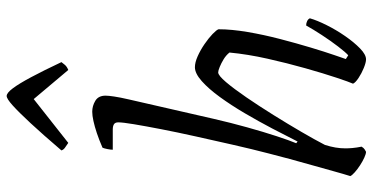

<svg xmlns="http://www.w3.org/2000/svg" viewBox="-284 -806 1090 561"><g transform="rotate(-90 260.5 -525.0)"><path d="M98 0Q92 0 81 -5Q70 -10 58.5 -17.5Q47 -25 38 -33Q29 -41 27 -46Q33 -65 41 -94Q49 -123 58.5 -156.5Q68 -190 77 -223Q86 -256 93 -284Q106 -334 118.5 -389Q131 -444 143 -498Q155 -552 164 -598.5Q173 -645 178.5 -678Q184 -711 184 -724Q184 -733 178.5 -736.5Q173 -740 163 -740H104Q104 -746 106 -756Q108 -766 110 -770Q133 -780 152.5 -786.5Q172 -793 188 -796.5Q204 -800 215 -800Q232 -800 247 -791Q262 -782 262 -761Q262 -753 259.5 -736Q257 -719 251 -693L194 -444Q183 -396 169.5 -347.5Q156 -299 143.5 -261Q131 -223 123 -204L128 -200Q145 -234 166 -274Q187 -314 210.5 -354Q234 -394 258 -427Q282 -460 304.5 -480Q327 -500 345 -500Q359 -500 377 -492Q395 -484 412.5 -472Q430 -460 442 -448.5Q454 -437 456 -431Q456 -393 448 -346Q440 -299 427.5 -251Q415 -203 402.5 -161.5Q390 -120 380.5 -92.5Q371 -65 369 -59L380 -52Q389 -60 405.5 -81.5Q422 -103 439 -129Q456 -155 467 -175Q474 -175 480 -172Q486 -169 488 -164Q482 -143 468 -115Q454 -87 436 -61Q418 -35 400 -17.5Q382 0 368 0Q359 0 343 -6.5Q327 -13 313.5 -22Q300 -31 297 -38Q302 -49 314.5 -86.5Q327 -124 342 -177Q357 -230 370 -288Q383 -346 388 -399Q380 -409 368.5 -416Q357 -423 346 -427.5Q335 -432 330 -432Q321 -432 301.5 -409Q282 -386 257 -349.5Q232 -313 205.5 -270.5Q179 -228 156 -188.5Q133 -149 118 -120Q113 -104 110.5 -89.5Q108 -75 108 -60Q108 -51 109 -39.5Q110 -28 113 -13Q112 -11 109 -7.5Q106 -4 98 0ZM124 -870Q115 -876 109.5 -880Q104 -884 102 -890Q149 -945 181.5 -980Q214 -1015 233.5 -1032.5Q253 -1050 261 -1050Q270 -1050 283.5 -1032Q297 -1014 316 -978.5Q335 -943 360 -890Q357 -886 352 -880Q347 -874 337 -870L252 -971Z"/></g></svg>

Font: Texturina 12pt Thin
Style: Italic
Weight: 250
Italic angle: -11°
Designer: Guillermo Torres Carreño
Foundry: Omnibus-Type
Version: Version 1.002